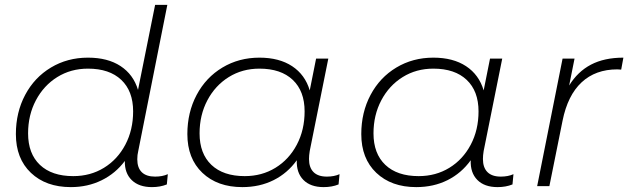

<svg xmlns="http://www.w3.org/2000/svg" viewBox="-20 -762 2572 786"><path d="M667 -49 663 -7Q636 4 602 4Q549 4 519.5 -24.5Q490 -53 491 -103Q453 -52 396 -24Q339 4 270 4Q168 4 106.5 -54.5Q45 -113 45 -213Q45 -302 83 -373.5Q121 -445 188.5 -485.5Q256 -526 340 -526Q421 -526 473.5 -491.5Q526 -457 545 -394L615 -742H665L546 -144Q542 -128 542 -110Q542 -75 560.5 -57Q579 -39 615 -39Q645 -39 667 -49ZM525 -306Q525 -389 476.5 -435Q428 -481 340 -481Q270 -481 214.5 -446.5Q159 -412 127 -351.5Q95 -291 95 -216Q95 -133 143.5 -87Q192 -41 280 -41Q350 -41 405.5 -75Q461 -109 493 -169.5Q525 -230 525 -306Z M1370 -49 1366 -7Q1339 4 1305 4Q1251 4 1222 -25.5Q1193 -55 1195 -106Q1157 -53 1100 -24.5Q1043 4 972 4Q870 4 808.5 -54.5Q747 -113 747 -213Q747 -302 785 -373.5Q823 -445 890.5 -485.5Q958 -526 1042 -526Q1123 -526 1176 -491Q1229 -456 1248 -392L1274 -522H1324L1248 -144Q1245 -126 1245 -111Q1245 -76 1263.5 -57.5Q1282 -39 1318 -39Q1348 -39 1370 -49ZM1227 -306Q1227 -389 1178.5 -435Q1130 -481 1042 -481Q972 -481 916.5 -446.5Q861 -412 829 -351.5Q797 -291 797 -216Q797 -133 845.5 -87Q894 -41 982 -41Q1052 -41 1107.5 -75Q1163 -109 1195 -169.5Q1227 -230 1227 -306Z M2082 -49 2078 -7Q2051 4 2017 4Q1963 4 1934 -25.5Q1905 -55 1907 -106Q1869 -53 1812 -24.5Q1755 4 1684 4Q1582 4 1520.5 -54.5Q1459 -113 1459 -213Q1459 -302 1497 -373.5Q1535 -445 1602.5 -485.5Q1670 -526 1754 -526Q1835 -526 1888 -491Q1941 -456 1960 -392L1986 -522H2036L1960 -144Q1957 -126 1957 -111Q1957 -76 1975.5 -57.5Q1994 -39 2030 -39Q2060 -39 2082 -49ZM1939 -306Q1939 -389 1890.5 -435Q1842 -481 1754 -481Q1684 -481 1628.5 -446.5Q1573 -412 1541 -351.5Q1509 -291 1509 -216Q1509 -133 1557.5 -87Q1606 -41 1694 -41Q1764 -41 1819.5 -75Q1875 -109 1907 -169.5Q1939 -230 1939 -306Z M2532 -526 2523 -477 2507 -478Q2418 -478 2361 -425Q2304 -372 2283 -268L2229 0H2179L2283 -522H2332L2310 -412Q2345 -469 2399.5 -497.5Q2454 -526 2532 -526Z"/></svg>

Font: Montserrat Alternates Light
Style: Italic
Weight: 300
Italic angle: -11.3°
Designer: Julieta Ulanovsky
Foundry: Julieta Ulanovsky
Version: Version 7.200